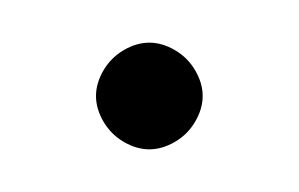

<svg xmlns="http://www.w3.org/2000/svg" viewBox="-20 -785 140 90"><path d="M25 -740Q25 -734 28.5 -728Q32 -722 38 -718.5Q44 -715 50 -715Q56 -715 62 -718.5Q68 -722 71.5 -728Q75 -734 75 -740Q75 -746 71.5 -752Q68 -758 62 -761.5Q56 -765 50 -765Q44 -765 38 -761.5Q32 -758 28.5 -752Q25 -746 25 -740Z"/></svg>

Font: Linefont ExtraLight
Style: Regular
Weight: 250
Monospace: yes
Version: Version 3.002;gftools[0.9.33]